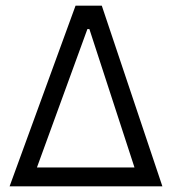

<svg xmlns="http://www.w3.org/2000/svg" viewBox="-20 -661 618 681"><path d="M14 0H556L341 -641H248ZM111 -67 290 -558H297L457 -67Z"/></svg>

Font: Alegreya Sans SC
Style: Regular
Weight: 400
Designer: Juan Pablo del Peral
Foundry: Huerta Tipografica
Version: Version 1.000;PS 001.000;hotconv 1.0.70;makeotf.lib2.5.58329